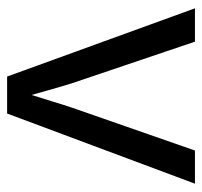

<svg xmlns="http://www.w3.org/2000/svg" viewBox="-34 -534 568 540"><g transform="rotate(90 250.0 -264.0)"><path d="M496.6 -528.3 299.3 0H195.3L3.4 -528.3H97.2L213.4 -184.6Q220.2 -165 247.1 -68.8Q256.3 -97.7 265.9 -129.2Q275.4 -160.6 283.2 -183.6L403.3 -528.3Z"/></g></svg>

Font: Arimo Nerd Font
Style: Regular
Weight: 400
Designer: Steve Matteson
Foundry: Monotype Imaging Inc.
Version: Version 1.33;Nerd Fonts 3.2.1